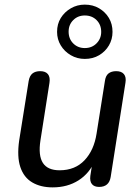

<svg xmlns="http://www.w3.org/2000/svg" viewBox="-20 -802 605 831"><path d="M208 9Q156 9 119.5 -12.5Q83 -34 68 -79Q53 -124 63 -194L104 -451Q108 -474 120.5 -484Q133 -494 154 -494Q177 -494 187.5 -481Q198 -468 194 -443L155 -194Q145 -129 165.5 -97Q186 -65 238 -65Q305 -65 346 -108.5Q387 -152 398 -224L434 -451Q437 -474 449.5 -484Q462 -494 483 -494Q506 -494 516.5 -481Q527 -468 523 -444L459 -36Q452 7 409 7Q388 7 378 -5Q368 -17 371 -41L384 -125L392 -109Q368 -52 320 -21.5Q272 9 208 9ZM347 -547Q314 -547 286.5 -563Q259 -579 243 -605.5Q227 -632 227 -664Q227 -698 243 -724Q259 -750 286.5 -766Q314 -782 347 -782Q382 -782 409 -766Q436 -750 451.5 -724Q467 -698 467 -664Q467 -632 451.5 -605.5Q436 -579 409 -563Q382 -547 347 -547ZM347 -594Q378 -594 398 -614.5Q418 -635 418 -664Q418 -695 398 -715Q378 -735 347 -735Q317 -735 297 -715Q277 -695 277 -665Q277 -634 297 -614Q317 -594 347 -594Z"/></svg>

Font: Nunito Medium
Style: Italic
Weight: 500
Designer: Vernon Adams
Foundry: Vernon Adams
Version: Version 3.601